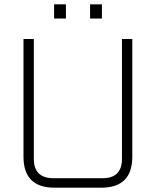

<svg xmlns="http://www.w3.org/2000/svg" viewBox="-20 -871 723 891"><path d="M89 -144V-690H137V-134Q137 -44 228 -44H456Q546 -44 546 -134V-690H594V-144Q594 0 450 0H233Q89 0 89 -144ZM231 -785V-851H286V-785ZM398 -785V-851H453V-785Z"/></svg>

Font: Oxanium ExtraLight ExtraLight
Style: Regular
Weight: 250
Version: Version 2.000